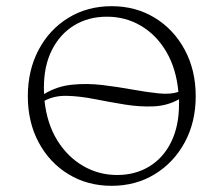

<svg xmlns="http://www.w3.org/2000/svg" viewBox="-20 -591 723 621"><path d="M341 10Q263 10 201.5 -27.5Q140 -65 105 -130.5Q70 -196 70 -280Q70 -364 105 -430Q140 -496 201.5 -533.5Q263 -571 341 -571Q419 -571 480.5 -533.5Q542 -496 577.5 -430Q613 -364 613 -280Q613 -196 577.5 -130.5Q542 -65 480.5 -27.5Q419 10 341 10ZM122 -308Q122 -296 123 -284V-287Q164 -312 212.5 -317Q261 -322 311 -316Q361 -310 407.5 -301.5Q454 -293 493 -289Q532 -285 557 -294Q550 -369 518 -423.5Q486 -478 436 -507.5Q386 -537 326 -537Q266 -537 220 -509Q174 -481 148 -429.5Q122 -378 122 -308ZM359 -25Q418 -25 463.5 -53Q509 -81 534 -132.5Q559 -184 559 -254Q559 -262 559 -270Q522 -249 477 -247Q432 -245 383 -253Q334 -261 286 -270.5Q238 -280 196.5 -281Q155 -282 124 -265Q132 -191 165 -137.5Q198 -84 248.5 -54.5Q299 -25 359 -25Z"/></svg>

Font: Spectral SC ExtraLight
Style: Regular
Weight: 275
Designer: Jean-Baptiste Levee
Foundry: Production Type
Version: Version 2.001